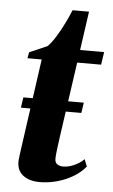

<svg xmlns="http://www.w3.org/2000/svg" viewBox="-50 -699 439 744"><g transform="rotate(5 169.0 -327.0)"><path d="M35.5 -270 41.5 -310.5H276.5L270.5 -270ZM197.5 -183.5Q194 -159 191.5 -139.8Q189 -120.5 187.5 -106.8Q186 -93 186 -84Q186 -69.5 195.5 -63.2Q205 -57 217.5 -57Q238.5 -57 260.2 -66.5Q282 -76 299 -92.5L310 -65Q290.5 -41 261.5 -24Q232.5 -7 199.2 2Q166 11 132.5 11Q91 11 66.5 -9Q42 -29 44.5 -67Q45 -72.5 46.2 -82.5Q47.5 -92.5 49.5 -107.5Q51.5 -122.5 54.5 -142.8Q57.5 -163 61 -189.5L99.5 -463H44L48.5 -486.5L117.5 -516.5Q132.5 -531 148.5 -557Q164.5 -583 178.8 -612Q193 -641 202 -663.5H266L244.5 -512.5H338L330.5 -463H237.5Z"/></g></svg>

Font: Merriweather 120pt
Style: Bold Italic
Weight: 700
Italic angle: -7.8°
Version: Version 2.101